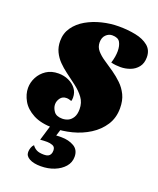

<svg xmlns="http://www.w3.org/2000/svg" viewBox="-173 -781 940 1140"><g transform="rotate(20 297.0 -210.5)"><path d="M218 20Q139 20 89.5 -6.5Q40 -33 17.5 -73Q-5 -113 -5 -153Q-5 -188 12 -220.5Q29 -253 60.5 -274Q92 -295 137 -295Q172 -295 201.5 -281.5Q231 -268 248.5 -244.5Q266 -221 266 -190Q266 -185 265.5 -179Q265 -173 263 -167Q255 -170 247 -172Q239 -174 231 -174Q206 -174 192.5 -155.5Q179 -137 179 -116Q179 -94 194.5 -72Q210 -50 248 -50Q267 -50 284.5 -58Q302 -66 314 -85.5Q326 -105 326 -138Q326 -179 304 -209Q282 -239 249 -264Q216 -289 181 -315Q154 -335 131 -358.5Q108 -382 93.5 -412Q79 -442 79 -480Q79 -529 105.5 -566.5Q132 -604 175.5 -629Q219 -654 272 -667Q325 -680 378 -680Q435 -680 484.5 -670Q534 -660 565 -634.5Q596 -609 596 -564Q596 -526 577 -502Q558 -478 528.5 -467Q499 -456 468 -456Q454 -456 438.5 -457.5Q423 -459 408 -463Q415 -485 418 -504Q421 -523 421 -539Q421 -573 408.5 -595Q396 -617 359 -617Q337 -617 319.5 -600Q302 -583 302 -552Q302 -523 321 -501Q340 -479 369.5 -459.5Q399 -440 432 -417Q462 -396 489 -370Q516 -344 533 -309Q550 -274 550 -225Q550 -164 520 -118Q490 -72 441 -41Q392 -10 333.5 5Q275 20 218 20ZM224 259Q179 259 152.5 244.5Q126 230 126 205Q126 191 131 177Q136 163 145 155Q155 170 171.5 179Q188 188 219 188Q235 188 244.5 183.5Q254 179 259 169.5Q264 160 264 146Q264 123 246.5 116.5Q229 110 212 110Q199 110 189 110.5Q179 111 168 112L205 -11H270L249 56Q258 55 266.5 55Q275 55 282 55Q328 55 361.5 74.5Q395 94 395 138Q395 174 371.5 201Q348 228 309.5 243.5Q271 259 224 259Z"/></g></svg>

Font: Sansita Swashed Light Black
Style: Regular
Weight: 900
Version: Version 1.003